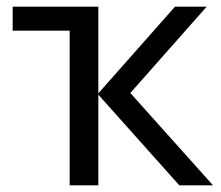

<svg xmlns="http://www.w3.org/2000/svg" viewBox="-20 -556 663 576"><path d="M600 -536 371 -277 619 0H518L275 -272V0H189V-464H18V-536H275V-276L505 -536Z"/></svg>

Font: Noto IKEA Latin
Style: Regular
Weight: 400
Designer: Monotype Design Team
Foundry: Monotype Imaging Inc.
Version: Version 1.0